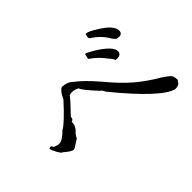

<svg xmlns="http://www.w3.org/2000/svg" viewBox="-109 -959 1154 1154"><g transform="rotate(-45 468.0 -382.0)"><path d="M834 -74Q865 -75 872 -87Q879 -99 884 -102V-106Q884 -137 868.5 -150.5Q853 -164 826 -182Q751 -225 689 -277Q627 -329 552 -420Q480 -503 432 -538Q406 -564 361 -566Q336 -554 316 -507Q220 -401 180 -379Q136 -335 109 -335Q95 -335 72 -345Q65 -356 65 -358H66Q64 -360 60 -360Q54 -360 45 -355Q50 -336 64.5 -310.5Q79 -285 89 -283Q129 -248 146 -248Q150 -248 158 -252.5Q166 -257 208 -285Q212 -302 238 -325Q255 -347 255 -371V-376Q272 -380 272 -395V-400Q338 -468 360 -497Q371 -501 382 -501Q403 -501 426 -489Q434 -465 509 -385Q517 -383 528 -359Q740 -99 834 -74ZM718 -451Q752 -451 752 -480Q752 -520 658 -579Q612 -607 602 -607Q599 -607 599 -604Q596 -594 592 -573Q648 -534 677 -491Q698 -470 704 -452ZM818 -535Q845 -535 845 -562Q845 -606 760 -658Q709 -690 692 -690Q688 -690 686 -688L682 -664Q682 -659 688 -653Q746 -618 780 -558Q791 -543 800 -537Q810 -535 818 -535Z"/></g></svg>

Font: Xiaobo Songti 小帛宋体
Style: Regular
Weight: 400
Version: Version 1.501;March 17, 2024;FontCreator 14.0.0.2814 64-bit